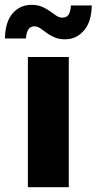

<svg xmlns="http://www.w3.org/2000/svg" viewBox="-61 -780 402 800"><path d="M55.2 0V-542.5H225.6V0ZM210.4 -616.2Q185.1 -616.2 166.3 -624.3Q147.5 -632.3 133.1 -643.3Q118.7 -654.3 106.4 -662.4Q94.2 -670.4 82 -670.4Q65.9 -670.4 57.1 -657Q48.3 -643.6 47.4 -619.6H-40.5Q-39.1 -689 -8.3 -724.4Q22.5 -759.8 70.3 -759.8Q95.7 -759.8 114.3 -751.7Q132.8 -743.7 147.2 -733.2Q161.6 -722.7 173.8 -714.6Q186 -706.5 198.7 -706.5Q217.3 -706.5 225.3 -719.7Q233.4 -732.9 234.4 -757.3H321.3Q320.3 -689 288.6 -652.6Q256.8 -616.2 210.4 -616.2Z"/></svg>

Font: Inter 16pt ExtraBold
Style: Regular
Weight: 800
Version: Version 4.001;git-66647c0bb